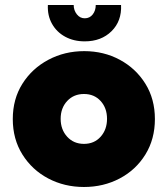

<svg xmlns="http://www.w3.org/2000/svg" viewBox="-20 -734 657 766"><path d="M315 12Q237 12 172.5 -22Q108 -56 69.5 -117.5Q31 -179 31 -259Q31 -339 69.5 -400Q108 -461 173 -495.5Q238 -530 316 -530Q394 -530 458 -495.5Q522 -461 560 -400Q598 -339 598 -259Q598 -179 560 -117.5Q522 -56 457.5 -22Q393 12 315 12ZM315 -160Q356 -160 381.5 -188.5Q407 -217 407 -260Q407 -303 381.5 -331Q356 -359 315 -359Q274 -359 248 -331Q222 -303 222 -260Q222 -217 248 -188.5Q274 -160 315 -160ZM318 -569Q274 -569 240 -587.5Q206 -606 187.5 -639Q169 -672 171 -714H274Q274 -693 286.5 -677Q299 -661 318 -661Q338 -661 350 -676.5Q362 -692 362 -714H463Q466 -650 425 -609.5Q384 -569 318 -569Z"/></svg>

Font: MuseoModerno Black
Style: Regular
Weight: 900
Designer: Pablo Cosgaya, Héctor Gatti, Marcela Romero, and the Authors of The MuseoModerno Project.
Foundry: Omnibus-Type Team
Version: Version 1.001